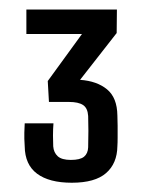

<svg xmlns="http://www.w3.org/2000/svg" viewBox="-20 -820 301 404"><path d="M131 -435.5Q83.5 -435.5 58 -454.5Q32.5 -473.5 32 -512Q31.5 -522 31.2 -528Q31 -534 31.2 -540.8Q31.5 -547.5 32 -560.5H92.5Q91.5 -548 91.5 -534.5Q91.5 -521 92 -512Q93 -499 101.5 -491.2Q110 -483.5 129 -483.5Q148.5 -483.5 156.8 -490.2Q165 -497 165.5 -510Q166 -531 166 -544.8Q166 -558.5 165.5 -576Q164.5 -592.5 154.8 -599Q145 -605.5 125 -605.5H83L80.5 -649.5L152.5 -748.5H35.5V-800H226L225.5 -750.5L148.5 -652Q184 -649.5 205.2 -632Q226.5 -614.5 227 -577Q227.5 -568.5 227.5 -555.5Q227.5 -542.5 227.5 -530.8Q227.5 -519 227 -512.5Q226.5 -476 203.2 -455.8Q180 -435.5 131 -435.5Z"/></svg>

Font: Big Shoulders Text Thin
Style: Regular
Weight: 400
Version: Version 2.002